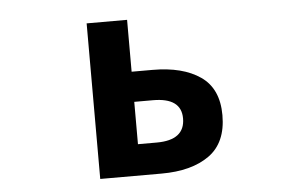

<svg xmlns="http://www.w3.org/2000/svg" viewBox="-44 -624 1088 688"><g transform="rotate(-5 500.0 -280.0)"><path d="M290 0V-559.6H435.5V-373H510.7Q619.1 -373 682.6 -329.1Q746.1 -285.2 746.1 -189.5Q746.1 -90.8 682.6 -45.4Q619.1 0 510.7 0ZM435.5 -112.3H502.9Q604.5 -112.3 604.5 -190.4Q604.5 -264.6 502.9 -264.6H435.5Z"/></g></svg>

Font: Gen Shin Gothic Monospace Bold
Style: Bold
Weight: 700
Designer: [Source Han Sans]
Ryoko NISHIZUKA  (kana & ideographs); Paul D. Hunt (Latin, Greek & Cyrillic); Wenlong ZHANG  (bopomofo
Version: Version 1.002.20150607